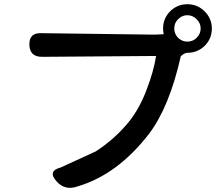

<svg xmlns="http://www.w3.org/2000/svg" viewBox="-20 -860 1040 909"><path d="M805 -725Q805 -700 823 -681Q842 -663 867 -663Q893 -663 911 -681Q930 -700 930 -725Q930 -750 911 -769Q892 -788 867 -788Q842 -788 823 -769Q805 -751 805 -725ZM752 -725Q752 -772 785 -806Q819 -840 867 -840Q915 -840 949 -806Q983 -772 983 -725Q983 -677 949 -643Q915 -610 867 -610Q854 -610 836 -594Q782 -354 686 -227Q537 -34 349 22Q289 44 249 0Q203 -50 267 -67L433 -143Q526 -203 594 -288Q642 -350 674 -435Q707 -520 719 -595L179 -591Q119 -591 119 -651Q119 -703 171 -703L712 -696L755 -698Q752 -712 752 -725Z"/></svg>

Font: Swei Half Moon CJK SC
Style: Medium
Weight: 500
Version: Version 2.071